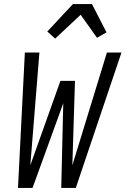

<svg xmlns="http://www.w3.org/2000/svg" viewBox="-20 -930 621 950"><path d="M69 0 103 -670H175L130 -112L279 -530H351L338 -112L509 -670H581L355 0H283L293 -419L141 0ZM253 -739 214 -774 341 -910H435L507 -770L460 -743L379 -857Z"/></svg>

Font: Lode Term
Style: Italic
Weight: 400
Italic angle: -11°
Monospace: yes
Designer: Belleve Invis
Foundry: Belleve Invis
Version: Version 29.2.0